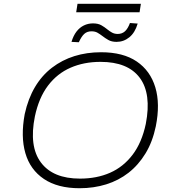

<svg xmlns="http://www.w3.org/2000/svg" viewBox="-20 -990 923 1018"><path d="M402 8Q286 8 213 -41Q140 -90 114.5 -178Q89 -266 111 -385Q129 -467 165.5 -528.5Q202 -590 255.5 -631Q309 -672 374.5 -692.5Q440 -713 516 -713Q633 -713 705 -664Q777 -615 803.5 -527Q830 -439 806 -320Q789 -238 751.5 -176.5Q714 -115 661.5 -74Q609 -33 543 -12.5Q477 8 402 8ZM404 -43Q493 -43 563.5 -74Q634 -105 683 -169.5Q732 -234 753 -333Q784 -493 721 -577.5Q658 -662 513 -662Q425 -662 354 -631Q283 -600 234.5 -536Q186 -472 165 -373Q133 -214 197 -128.5Q261 -43 404 -43ZM384 -925 391 -970H727L720 -925ZM598 -768Q572 -768 554.5 -778Q537 -788 523 -799Q510 -809 497 -816.5Q484 -824 465 -824Q442 -824 427 -810.5Q412 -797 398 -766L359 -768Q369 -801 385.5 -822.5Q402 -844 424.5 -855Q447 -866 473 -866Q500 -866 517.5 -856Q535 -846 548 -835Q560 -825 573.5 -817.5Q587 -810 604 -810Q627 -810 642.5 -824Q658 -838 669 -868L710 -865Q696 -817 666 -792.5Q636 -768 598 -768Z"/></svg>

Font: Nunito Sans 7pt SemiExpanded ExtraLight
Style: Italic
Weight: 250
Width: 6
Italic angle: -9°
Designer: Vernon Adams
Foundry: Vernon Adams
Version: Version 3.101;gftools[0.9.27]